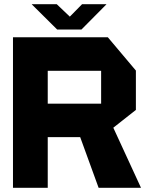

<svg xmlns="http://www.w3.org/2000/svg" viewBox="-20 -897 717 917"><path d="M42 0V-719H208V0ZM451 0 363 -242 494 -346 653 -1V0ZM208 -242V-402H463V-242ZM463 -242V-559H629V-372L464 -242ZM208 -559V-719H495L629 -560V-559ZM253 -756 132 -876V-877H251L356 -777ZM253 -756 372 -877H488V-876L369 -756Z"/></svg>

Font: Foldit
Style: Bold
Weight: 700
Version: Version 1.003